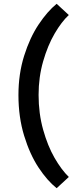

<svg xmlns="http://www.w3.org/2000/svg" viewBox="-20 -860 425 1010"><path d="M278 -840 342 -781Q304 -746 267.5 -683.5Q231 -621 207 -537.5Q183 -454 183 -361Q183 -263 207 -177.5Q231 -92 267 -29.5Q303 33 342 71L278 130Q228 90 182.5 21Q137 -48 107 -146Q77 -244 77 -360Q77 -471 107 -566.5Q137 -662 183 -731Q229 -800 278 -840Z"/></svg>

Font: Freesentation 7 Bold
Style: Regular
Weight: 700
Designer: glyphs from Roboto by Christian Robertson / Hangul glyphs from Noto Sans CJK(Source Han Sans) by Jang Soo-young and Kang
Foundry: PT&
Version: Version 2.001